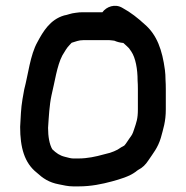

<svg xmlns="http://www.w3.org/2000/svg" viewBox="-20 -663 645 667"><path d="M552.9 -420C543.7 -488.9 525.5 -541.8 482.5 -578.6C459.5 -599.7 434.7 -619.7 405.7 -635.4C379.4 -651.4 349.5 -639.6 335.8 -620.5H269.1C259.5 -620.5 252 -620 242.7 -618.5C226 -616.9 214 -610.9 202.7 -609.3C154.2 -595 130 -554.2 109.9 -516.6C84.8 -471.9 78 -404.4 64.2 -352.6L58.1 -318.3C52.6 -286.9 51.9 -254.8 50 -222.4L50 -222.2V-222C50 -150.7 64.8 -97.1 107.6 -63.3C128.9 -43.8 149.8 -29.1 184.9 -22.6C200.1 -19.8 215.1 -15.5 234.1 -15.5H253.2C296.7 -15.5 334.7 -23.6 368.8 -32.8C396.3 -40.3 428.7 -49.6 451 -66C454.5 -68.6 457.2 -71.4 460.9 -73.3C474.2 -80 485.6 -90.7 494.8 -104.9C511.7 -130.3 528.3 -149.3 538.7 -184C547.1 -215.4 556 -240.1 556 -283V-354C556 -364.8 555.7 -375.4 555 -386.2C555 -397.9 554.3 -408.9 552.9 -420ZM339 -126.2C313.7 -119.1 283.5 -112.5 253.2 -112.5H234.1C225.5 -112.5 216.7 -115.6 205.3 -118.3C188 -122.4 175.3 -131.1 161.5 -144.6C151.7 -161.8 147 -188.7 147 -218.8C149.6 -258.1 151.6 -297.7 158.8 -331.3C170 -376.3 177.7 -434.8 196.6 -470.4C204.4 -483.2 212.7 -498.2 221.7 -506.7C224.4 -509.2 227.1 -513 229 -514.5C244.1 -518.8 253.1 -523.5 269.1 -523.5H360.2C365.6 -523.5 370.5 -522.1 377.3 -521.6C386.1 -517.7 396.5 -514.8 408.6 -513.7C414.4 -508.3 424.3 -499.8 428 -495.6L436.3 -483.8C451.1 -461.6 458 -422.6 458 -384V-383.7L458 -383.5C458.7 -374.3 459 -364.5 459 -354V-283C459 -250 454 -238.3 445.4 -212.4C440.1 -196.3 439.1 -195.2 429 -181.3C423.1 -173.4 418.4 -164.1 411.6 -157.1C404.9 -153.8 397.9 -149.7 388.7 -143.3C380.6 -139.1 371.8 -135.2 362.2 -132.2Z"/></svg>

Font: HoneyBee
Style: Blk
Weight: 700
Foundry: Cannot Into Space Fonts
Version: Version 0.89